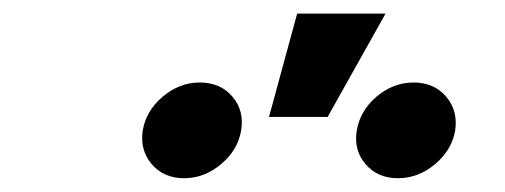

<svg xmlns="http://www.w3.org/2000/svg" viewBox="-20 -875 744 283"><path d="M566.4 -612.3Q536.6 -612.3 518.8 -633.1Q501 -653.8 505.9 -682.6Q510.7 -711.9 535.2 -732.7Q559.6 -753.4 589.8 -753.4Q619.6 -753.4 637.5 -732.7Q655.3 -711.9 650.9 -682.6Q646 -653.8 621.3 -633.1Q596.7 -612.3 566.4 -612.3ZM251.5 -612.3Q221.2 -612.3 203.6 -633.1Q186 -653.8 190.4 -682.6Q195.3 -711.9 220 -732.7Q244.6 -753.4 274.4 -753.4Q304.7 -753.4 322.5 -732.7Q340.3 -711.9 335.4 -682.6Q330.6 -653.8 305.9 -633.1Q281.2 -612.3 251.5 -612.3ZM376.5 -702.6 418 -855H548.3L462.9 -702.6Z"/></svg>

Font: Inter 20pt
Style: Bold Italic
Weight: 700
Italic angle: -9.3988°
Version: Version 4.001;git-66647c0bb